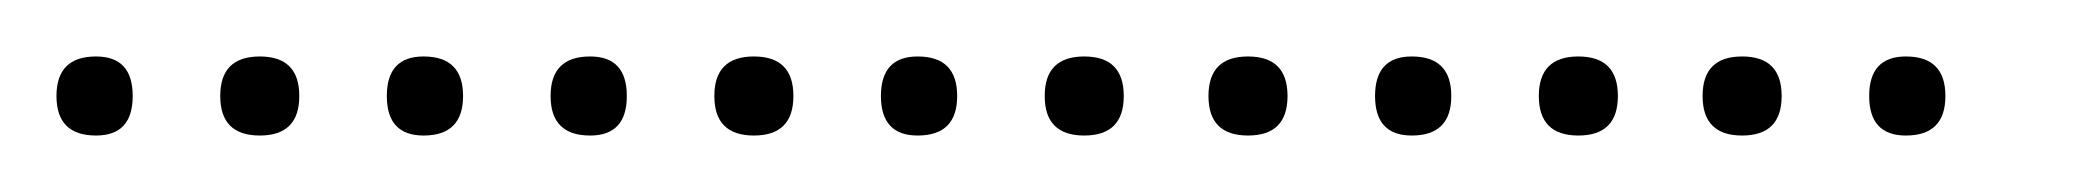

<svg xmlns="http://www.w3.org/2000/svg" viewBox="-20 -298 740 68"><path d="M14 -250Q0 -250 0 -264Q0 -278 14 -278Q27 -278 27 -264Q27 -250 14 -250ZM72 -250Q58 -250 58 -264Q58 -278 72 -278Q86 -278 86 -264Q86 -250 72 -250ZM130 -250Q117 -250 117 -264Q117 -278 130 -278Q144 -278 144 -264Q144 -250 130 -250ZM189 -250Q175 -250 175 -264Q175 -278 189 -278Q202 -278 202 -264Q202 -250 189 -250ZM247 -250Q233 -250 233 -264Q233 -278 247 -278Q261 -278 261 -264Q261 -250 247 -250ZM305 -250Q292 -250 292 -264Q292 -278 305 -278Q319 -278 319 -264Q319 -250 305 -250ZM364 -250Q350 -250 350 -264Q350 -278 364 -278Q378 -278 378 -264Q378 -250 364 -250ZM422 -250Q408 -250 408 -264Q408 -278 422 -278Q436 -278 436 -264Q436 -250 422 -250ZM480 -250Q467 -250 467 -264Q467 -278 480 -278Q494 -278 494 -264Q494 -250 480 -250ZM539 -250Q525 -250 525 -264Q525 -278 539 -278Q553 -278 553 -264Q553 -250 539 -250ZM597 -250Q583 -250 583 -264Q583 -278 597 -278Q611 -278 611 -264Q611 -250 597 -250ZM655 -250Q642 -250 642 -264Q642 -278 655 -278Q669 -278 669 -264Q669 -250 655 -250Z"/></svg>

Font: FRB American Cursive Just Xheight
Style: Italic
Weight: 400
Italic angle: -25°
Version: Version 2.0;Modular Font Editor K font №1